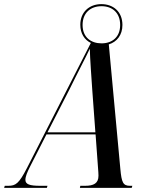

<svg xmlns="http://www.w3.org/2000/svg" viewBox="-70 -910 713 930"><path d="M-50 0H157L160 -10H125C74 -10 53 -17 53 -39C53 -55 62 -76 75 -102L155 -259H393L405 -94C406 -82 407 -69 407 -59C407 -22 384 -10 342 -10H319L317 0H568L571 -10H560C526 -10 519 -26 513 -91L457 -695C496 -707 523 -740 523 -789C523 -854 478 -890 421 -890C363 -890 319 -852 319 -790C319 -748 339 -717 370 -702L60 -95C22 -21 6 -10 -30 -10H-47ZM422 -700C371 -700 330 -729 330 -789C330 -848 369 -880 422 -880C473 -880 512 -849 512 -789C512 -730 473 -700 422 -700ZM267 -478C310 -566 343 -627 365 -674C366 -627 373 -532 377 -473L392 -269H160Z"/></svg>

Font: Noto Serif Display Condensed Medium
Style: Italic
Weight: 500
Width: 3
Italic angle: -12°
Designer: Monotype Design Team
Foundry: Monotype Imaging Inc.
Version: Version 2.009